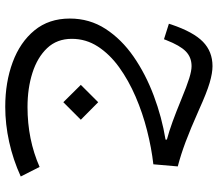

<svg xmlns="http://www.w3.org/2000/svg" viewBox="-68 -410 803 707"><g transform="rotate(90 333.5 -56.5)"><path d="M292.5 47.4 356.4 -16.6 420.9 47.4 356.4 111.8ZM223.6 -437.5Q249 -437.5 284.9 -427Q320.8 -416.5 384.3 -387.7Q455.6 -356 502.7 -338.4Q549.8 -320.8 592.8 -309.6L585 -219.7Q524.9 -212.9 460.4 -196.5Q396 -180.2 335.9 -154.3Q275.9 -128.4 227.8 -93.8Q179.7 -59.1 151.4 -15.4Q123 28.3 123 80.6Q123 135.3 157.2 171.4Q191.4 207.5 248.3 225.6Q305.2 243.7 374 243.7Q493.7 243.7 594.7 199.2L629.9 268.6Q567.9 296.9 502.4 311.3Q437 325.7 373.5 325.7Q282.7 325.7 209 298.3Q135.3 271 91.8 218Q48.3 165 48.3 87.9Q48.3 15.1 86.4 -43.7Q124.5 -102.5 188.7 -147Q252.9 -191.4 332.3 -221.2Q411.6 -251 494.1 -264.6V-269.5Q462.9 -277.8 428 -290.5Q393.1 -303.2 346.7 -322.3Q295.9 -343.3 268.3 -351.8Q240.7 -360.4 223.6 -360.4Q190.9 -360.4 169.2 -339.1Q147.5 -317.9 127.9 -267.6L124.5 -258.8L67.4 -276.9L70.3 -286.1Q97.7 -367.2 133.8 -402.3Q169.9 -437.5 223.6 -437.5Z"/></g></svg>

Font: Estedad-FD Regular
Style: FD-Regular
Weight: 400
Designer: Amin Abedi
Version: Version 7.3